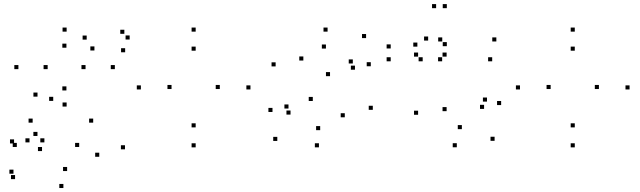

<svg xmlns="http://www.w3.org/2000/svg" viewBox="-20 -701 3140 942"><path d="M593.2 31.6V11.6H573.2V31.6ZM437.2 -99.2V-119.2H417.2V-99.2ZM140.2 -99.2V-119.2H120.2V-99.2ZM163.8 -33.9V-53.9H143.8V-33.9ZM241.1 -206V-226H221.1V-206ZM164 -226.9V-246.9H144V-226.9ZM49 2.8V-17.2H29V2.8ZM62.5 20.1V0.1H42.5V20.1ZM368.5 20.1V0.1H348.5V20.1ZM467 68.2V48.2H447V68.2ZM309.3 138.2V118.2H289.3V138.2ZM186.2 40.2V20.2H166.2V40.2ZM197.8 -2.4V-22.4H177.8V-2.4ZM124.8 -2.4V-22.4H104.8V-2.4ZM46.1 151.3V131.3H26.1V151.3ZM53.9 177.8V157.8H33.9V177.8ZM291 221.5V201.5H271V221.5ZM543.5 -361.8V-381.8H523.5V-361.8ZM306.9 -545.8V-565.8H286.9V-545.8ZM70.3 -361.8V-381.8H50.3V-361.8ZM306.9 -178.2V-198.2H286.9V-178.2ZM213.8 -361.8V-381.8H193.8V-361.8ZM305.9 -466.9V-486.9H285.9V-466.9ZM399.7 -361.8V-381.8H379.7V-361.8ZM305.9 -257.2V-277.2H285.9V-257.2ZM616.1 -507.1V-527.1H596.1V-507.1ZM590.1 -535.1V-555.1H570.1V-535.1ZM405.3 -506.6V-526.6H385.3V-506.6ZM443.3 -453.3V-473.3H423.3V-453.3ZM594 -444.5V-464.5H574V-444.5Z M1208.8 -262.1V-282.1H1188.8V-262.1ZM940 -545.8V-565.8H920V-545.8ZM671.2 -262.1V-282.1H651.2V-262.1ZM940 22V2H920V22ZM821.6 -264.2V-284.2H801.6V-264.2ZM940 -452.3V-472.3H920V-452.3ZM1058.4 -264.2V-284.2H1038.4V-264.2ZM940 -76V-96H920V-76Z M1809.1 -162.1V-182.1H1789.1V-162.1ZM1599.2 -327.3V-347.3H1579.2V-327.3ZM1468.3 -404V-424H1448.3V-404ZM1579.1 -462.7V-482.7H1559.1V-462.7ZM1711 -389.5V-409.5H1691V-389.5ZM1721.5 -359V-379H1701.5V-359ZM1799.2 -375.9V-395.9H1779.2V-375.9ZM1776.1 -514.1V-534.1H1756.1V-514.1ZM1587.2 -545.8V-565.8H1567.2V-545.8ZM1332.3 -375.2V-395.2H1312.3V-375.2ZM1514.7 -205.5V-225.5H1494.7V-205.5ZM1671.6 -125.5V-145.5H1651.6V-125.5ZM1550.9 -62.4V-82.4H1530.9V-62.4ZM1405.4 -138.8V-158.8H1385.4V-138.8ZM1395.4 -168.5V-188.5H1375.4V-168.5ZM1316.9 -151.6V-171.6H1296.9V-151.6ZM1340.5 -9.5V-29.5H1320.5V-9.5ZM1544.8 21.9V1.9H1524.8V21.9Z M2406.6 -10.1V-30.1H2386.6V-10.1ZM2438.7 -185.5V-205.5H2418.7V-185.5ZM2369.3 -202.5V-222.5H2349.3V-202.5ZM2355 -166.7V-186.7H2335V-166.7ZM2246 -67.3V-87.3H2226V-67.3ZM2171.2 -155.6V-175.6H2151.2V-155.6ZM2171.2 -423.2V-443.2H2151.2V-423.2ZM2149.3 -400.2V-420.2H2129.3V-400.2ZM2394.8 -400.2V-420.2H2374.8V-400.2ZM2415.2 -497.5V-517.5H2395.2V-497.5ZM2149.8 -497.5V-517.5H2129.8V-497.5ZM2172.2 -474.4V-494.4H2152.2V-474.4ZM2172.2 -660.9V-680.9H2152.2V-660.9ZM2119.7 -660.9V-680.9H2099.7V-660.9ZM2027.7 -472.2V-492.2H2007.7V-472.2ZM2080.6 -501.9V-521.9H2060.6V-501.9ZM1896.9 -463.2V-483.2H1876.9V-463.2ZM1896.9 -400.2V-420.2H1876.9V-400.2ZM2053.8 -400.2V-420.2H2033.8V-400.2ZM2031.3 -423.2V-443.2H2011.3V-423.2ZM2031.3 -137.9V-157.9H2011.3V-137.9ZM2221.2 21.6V1.6H2201.2V21.6Z M3068.8 -262.1V-282.1H3048.8V-262.1ZM2800 -545.8V-565.8H2780V-545.8ZM2531.2 -262.1V-282.1H2511.2V-262.1ZM2800 22V2H2780V22ZM2681.6 -264.2V-284.2H2661.6V-264.2ZM2800 -452.3V-472.3H2780V-452.3ZM2918.4 -264.2V-284.2H2898.4V-264.2ZM2800 -76V-96H2780V-76Z"/></svg>

Font: Monaspace Xenon Dots Var
Style: Regular
Weight: 400
Designer: Riley Cran and the Lettermatic Team
Version: Version 1.100 (Monaspace Xenon Dots)